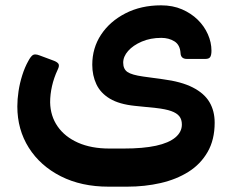

<svg xmlns="http://www.w3.org/2000/svg" viewBox="-20 -522 874 720"><path d="M387 178Q285 178 208 139Q131 100 88 32Q45 -36 45 -123Q45 -150 49.5 -180Q54 -210 63.5 -240Q73 -270 86 -293Q95 -310 103 -315.5Q111 -321 129 -314L180 -295Q194 -290 199 -283Q204 -276 196 -260Q182 -230 175 -199Q168 -168 168 -138Q169 -87 196 -48Q223 -9 272.5 13Q322 35 390 35H444Q517 35 565 24.5Q613 14 637.5 -6.5Q662 -27 662 -55Q662 -74 652.5 -86Q643 -98 622 -105.5Q601 -113 565 -117L486 -125Q427 -131 392 -152Q357 -173 341.5 -206Q326 -239 326 -279Q326 -342 359 -392Q392 -442 450.5 -472Q509 -502 584 -502Q628 -502 662.5 -487Q697 -472 721.5 -448Q746 -424 759.5 -393.5Q773 -363 773 -332Q773 -316 768.5 -308.5Q764 -301 750 -301H681Q658 -301 657 -323Q655 -354 634 -367Q613 -380 585 -380Q544 -380 511.5 -366Q479 -352 460.5 -331Q442 -310 442 -287Q442 -263 458 -252Q474 -241 517 -235L590 -225Q660 -216 703 -194Q746 -172 765.5 -139Q785 -106 785 -62Q785 2 758.5 48Q732 94 686.5 122.5Q641 151 582 164.5Q523 178 457 178Z"/></svg>

Font: Rubik Light SemiBold
Style: Regular
Weight: 600
Version: Version 2.300;gftools[0.9.30]